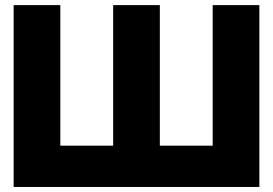

<svg xmlns="http://www.w3.org/2000/svg" viewBox="-20 -743 1085 763"><path d="M34.2 -722.7H219.7V-164.1H429.7V-722.7H615.2V-164.1H825.2V-722.7H1010.7V0H34.2Z"/></svg>

Font: Giphurs Black
Style: Regular
Weight: 900
Version: Version 0.920; ttfautohint (v1.8.4.7-5d5b)